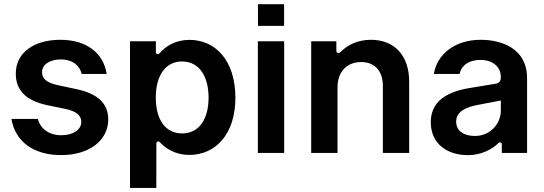

<svg xmlns="http://www.w3.org/2000/svg" viewBox="-20 -747 2659 938"><path d="M501.1 -385.7C485.4 -488.3 402.7 -552.6 274.9 -552.6C143.5 -552.6 56.8 -487.9 57.2 -387.1C56.8 -307.5 105.8 -255 210.6 -233.3L303.6 -213.8C353.7 -202.8 377.1 -182.5 377.1 -151.6C377.1 -114.3 339.8 -86.3 278.4 -86.3C218 -86.3 175.8 -120.7 165.1 -165.8H35.9C54.3 -55.4 143.8 10.7 278.8 10.7C415.1 10.7 508.5 -60 508.9 -163.4C508.5 -241.1 458.5 -288.7 355.5 -311.1L262.4 -331C207 -343.4 185 -362.6 185.4 -394.2C185 -431.1 223 -456.7 276.6 -456.7C335.9 -456.7 370.7 -424.7 378.9 -385.7Z M615.1 171.2H743.6L744 -46.9C744 -56.1 754.3 -59.3 760.3 -52.6C791.2 -19.5 839.5 9.9 904.5 9.9C1033.7 9.9 1130.3 -92 1130 -270.6C1129.6 -453.5 1030.9 -552.2 905.9 -552.2C841.3 -552.2 791.5 -524.5 759.2 -486.2C753.2 -478.7 741.5 -482.6 741.5 -491.5V-545.5H615.1ZM741.1 -269.9C740.8 -376.4 787.6 -446.7 869.3 -446.7C954.2 -446.7 999.3 -372.2 998.9 -269.9C998.9 -168.3 955.3 -95.2 869.3 -95.2C786.6 -95.2 741.1 -164.8 741.1 -269.9Z M1240.1 -726.6 1240.4 -620.7H1367.9V-726.6ZM1239.7 0H1368.3V-545.5H1239.7Z M1628.9 -319.6C1628.9 -398.4 1676.5 -443.9 1744.3 -443.9C1810.7 -443.9 1850.5 -400.2 1850.5 -327.4V0H1979V-347.3C1979.4 -478 1904.8 -552.6 1792.3 -552.6C1727.3 -552.6 1676.5 -527 1643.1 -492.2C1635.7 -484.4 1623.2 -487.9 1623.2 -498.6V-545.5H1500.4V0H1628.9Z M2267 11C2330.3 11 2387.1 -18.8 2414.1 -47.6C2420.5 -54.3 2431.5 -51.8 2431.5 -41.2V0H2555V-365.1C2555 -509.2 2432.5 -552.6 2328.5 -552.6C2200.3 -552.6 2115.1 -480.5 2099.4 -385.7H2225.1C2232.2 -422.2 2264.9 -454.2 2327.8 -454.2C2386 -454.2 2426.1 -421.5 2426.5 -372.9V-366.5C2426.5 -351.6 2419 -340.9 2402.3 -338.1L2290.5 -319.6C2199.9 -306.5 2084.5 -273.1 2084.5 -150.6C2084.5 -44.4 2164.4 11 2267 11ZM2299.7 -82.7C2248.2 -82.7 2208.5 -106.2 2208.5 -152.7C2208.5 -204.5 2262.1 -224.4 2311.8 -234L2426.8 -256V-206.7C2426.8 -144.5 2377.1 -82.7 2299.7 -82.7Z"/></svg>

Font: RA Gorm Semi Bold
Style: Regular
Weight: 600
Designer: Rasmus Andersson
Foundry: rsms
Version: Version 3.000;hotconv 1.0.109;makeotfexe 2.5.65596